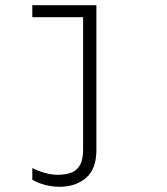

<svg xmlns="http://www.w3.org/2000/svg" viewBox="-20 -531 640 737"><path d="M208 186Q180 186 152 178.5Q124 171 104 159V114Q127 126 153.5 133Q180 140 202 140Q226 140 248.5 133.5Q271 127 285 106Q299 85 299 43V-465H104V-511H350V45Q350 118 310 152Q270 186 208 186Z"/></svg>

Font: Chivo Mono Medium Thin
Style: Regular
Weight: 250
Monospace: yes
Version: Version 1.008